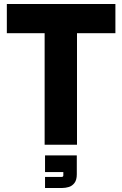

<svg xmlns="http://www.w3.org/2000/svg" viewBox="-20 -720 608 955"><path d="M202 0V-633H363V0ZM14 -555V-700H554V-555ZM204 215V160H287Q295 160 295 152V136H204V53H362V147Q362 175 350.5 190Q339 205 322.5 210Q306 215 290 215Z"/></svg>

Font: SUSE ExtraBold
Style: Regular
Weight: 800
Designer: Rene Bieder
Foundry: SUSE
Version: Version 1.000